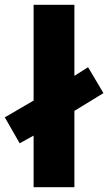

<svg xmlns="http://www.w3.org/2000/svg" viewBox="-34 -780 451 800"><path d="M106 0H276V-318L397 -392L333 -500L276 -464V-760H106V-361L-14 -291L48 -183L106 -215Z"/></svg>

Font: Noto Sans Myanmar UI ExtraBold
Style: Regular
Weight: 800
Designer: Monotype Design Team
Foundry: Monotype Imaging Inc.
Version: Version 2.103